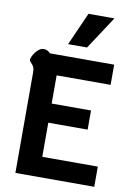

<svg xmlns="http://www.w3.org/2000/svg" viewBox="-102 -1022 757 1086"><g transform="rotate(10 276.5 -479.0)"><path d="M65 -576Q65 -597 59.5 -608.5Q54 -620 45 -628Q41 -632 38 -636.5Q35 -641 35 -646Q35 -649 37 -655Q45 -678 63.5 -698Q82 -718 102 -718Q124 -718 140 -700H509V-584H199V-422H425V-312H199V-116H518V0H65ZM316 -958H465L341 -769H232Z"/></g></svg>

Font: Niramit
Style: Bold
Weight: 700
Designer: Katatrad Aksorn Co.,Ltd.
Foundry: Cadson Demak Co.,Ltd.
Version: Version 1.001; ttfautohint (v1.6)